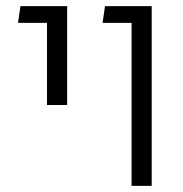

<svg xmlns="http://www.w3.org/2000/svg" viewBox="-20 -609 598 629"><path d="M411 0V-589H477V0ZM316 -534 324 -589H453V-534ZM134 -265V-589H200V-265ZM39 -534 47 -589H172V-534Z"/></svg>

Font: Noto Sans Hebrew Thin Light
Style: Regular
Weight: 300
Version: Version 3.001